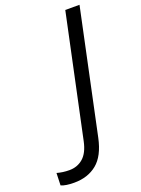

<svg xmlns="http://www.w3.org/2000/svg" viewBox="-324 -787 768 1047"><g transform="rotate(-20 60.0 -263.0)"><path d="M-81.1 188Q-131.3 188 -157.2 176.3L-154.8 105Q-139.2 109.4 -120.8 112.1Q-102.5 114.7 -82.5 114.7Q-36.1 114.7 -2.9 85.9Q30.3 57.1 43.9 -6.8L194.3 -713.9H276.9L125 2.4Q104 101.6 51 144.8Q-2 188 -81.1 188Z"/></g></svg>

Font: Open Sans
Style: Italic
Weight: 400
Italic angle: -12°
Designer: Monotype Design Team
Foundry: Monotype Imaging Inc.
Version: Version 3.000; ttfautohint (v1.8.4)